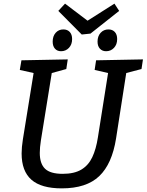

<svg xmlns="http://www.w3.org/2000/svg" viewBox="-20 -1027 807 1057"><path d="M509 -695 767 -700 759 -647 675 -625 619 -265Q597 -125 526.5 -57.5Q456 10 320 10Q207 10 153 -37.5Q99 -85 99 -182Q99 -216 106 -260L165 -625L89 -642L98 -695L353 -700L345 -647L265 -625L205 -253Q202 -234 200.5 -217Q199 -200 199 -185Q199 -126 228 -98Q257 -70 325 -70Q389 -70 428 -93.5Q467 -117 488 -161.5Q509 -206 519 -271L575 -625L501 -642ZM430 -837 301 -967 338 -1007 462 -913 610 -1007 636 -967 478 -842ZM316 -745Q295 -745 282.5 -759Q270 -773 270 -798Q270 -828 286.5 -846.5Q303 -865 329 -865Q351 -865 364 -851Q377 -837 377 -812Q377 -782 359.5 -763.5Q342 -745 316 -745ZM564 -745Q543 -745 530 -759Q517 -773 517 -798Q517 -828 534 -846.5Q551 -865 577 -865Q599 -865 612 -851Q625 -837 625 -812Q625 -782 607.5 -763.5Q590 -745 564 -745Z"/></svg>

Font: Bitter Medium
Style: Italic
Weight: 500
Italic angle: -9°
Designer: Sol Matas, and Bitter project Authors
Foundry: Sol Matas
Version: Version 2.001